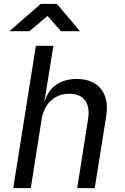

<svg xmlns="http://www.w3.org/2000/svg" viewBox="-20 -965 640 985"><path d="M28 -805H131L224 -883L293 -805H390L272 -945H189ZM48 0H138L193 -350C206 -435 261 -484 336 -484C408 -484 445 -438 432 -355L376 0H466L525 -370C544 -487 484 -560 374 -560C290 -560 230 -518 210 -445H208L225 -550L254 -730H164Z"/></svg>

Font: JetBrains Mono
Style: Italic
Weight: 400
Italic angle: -9°
Monospace: yes
Designer: Philipp Nurullin, Konstantin Bulenkov
Foundry: JetBrains
Version: Version 2.305